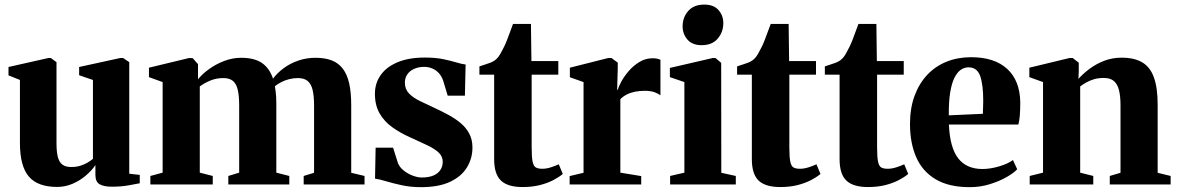

<svg xmlns="http://www.w3.org/2000/svg" viewBox="-20 -782 4991 814"><path d="M453.5 9.5Q420.5 9.5 402.5 -0.8Q384.5 -11 384.5 -40.5V-82Q368 -58 342.8 -36.8Q317.5 -15.5 286.8 -2.5Q256 10.5 222 10.5Q139.5 10.5 102 -33.8Q64.5 -78 64.5 -176.5V-443L16 -462.5V-498L185 -536H195.5L219.5 -518.5V-176Q219.5 -139.5 225 -117.2Q230.5 -95 244 -84.5Q257.5 -74 281.5 -74Q304 -74 321.2 -79.5Q338.5 -85 351.8 -93Q365 -101 374 -108.5V-443L315.5 -463V-498L489.5 -536H502L528 -518.5V-45.5L572.5 -40.5V-5Q554.5 -1.5 524 4Q493.5 9.5 453.5 9.5Z M617.5 0V-36L669.5 -50V-434L611.5 -455V-495L781.5 -536L797 -535.5L819.5 -510V-446Q838 -469 867.5 -490Q897 -511 931.8 -524Q966.5 -537 1002 -537Q1058.5 -537 1090.5 -515Q1122.5 -493 1137.5 -448.5Q1155.5 -473 1183 -493.2Q1210.5 -513.5 1245 -525.2Q1279.5 -537 1317.5 -537Q1358 -537 1386.8 -525.8Q1415.5 -514.5 1433.8 -490.2Q1452 -466 1460.5 -428Q1469 -390 1469 -336V-49.5L1525.5 -36V0H1267.5V-36L1311.5 -49.5V-334Q1311.5 -374 1305.5 -400Q1299.5 -426 1284.5 -438.5Q1269.5 -451 1243 -451Q1223.5 -451 1205.2 -446.2Q1187 -441.5 1171.8 -433.5Q1156.5 -425.5 1145.5 -416.5Q1147 -407.5 1148.5 -395.5Q1150 -383.5 1150.8 -370.5Q1151.5 -357.5 1151.5 -344.5V-50L1206.5 -36V0H948V-36L994 -50V-335Q994 -375 988.2 -400.5Q982.5 -426 968 -438.5Q953.5 -451 926.5 -451Q896 -451 870 -439.8Q844 -428.5 827 -415.5V-50L882 -36V0Z M1764.5 11.5Q1721 11.5 1683 3.2Q1645 -5 1616 -13.8Q1587 -22.5 1570 -24.5L1572.5 -156H1646.5L1667.5 -89.5Q1675 -72 1692.2 -58.5Q1709.5 -45 1730.2 -37.2Q1751 -29.5 1768 -29.5Q1798 -29.5 1817.8 -38Q1837.5 -46.5 1847.2 -61.8Q1857 -77 1857 -96Q1857 -119 1839.8 -135.2Q1822.5 -151.5 1790.8 -166.5Q1759 -181.5 1715 -201.5Q1676 -219 1642.8 -242.8Q1609.5 -266.5 1589.5 -301Q1569.5 -335.5 1569.5 -384.5Q1569.5 -429 1594 -463.8Q1618.5 -498.5 1665.8 -518.2Q1713 -538 1781 -538Q1827 -538 1859.2 -531.2Q1891.5 -524.5 1914.2 -517.5Q1937 -510.5 1954 -508.5L1951 -376.5H1878L1859 -439.5Q1853 -458 1841.2 -471.2Q1829.5 -484.5 1813.2 -491.5Q1797 -498.5 1778.5 -498.5Q1755 -498.5 1736.2 -490.2Q1717.5 -482 1707 -467Q1696.5 -452 1696.5 -431.5Q1696.5 -404 1714 -385.8Q1731.5 -367.5 1760.2 -353.8Q1789 -340 1821 -325Q1851.5 -311 1880.2 -295.5Q1909 -280 1932.2 -260.8Q1955.5 -241.5 1969.2 -216Q1983 -190.5 1983 -156.5Q1983 -111 1960 -72.8Q1937 -34.5 1888.8 -11.5Q1840.5 11.5 1764.5 11.5Z M2195.5 11Q2132.5 11 2103.8 -16.5Q2075 -44 2075 -107V-465.5H2012.5V-500.5Q2023.5 -504.5 2035.8 -508.2Q2048 -512 2059 -516.2Q2070 -520.5 2077.5 -526Q2086 -532 2093 -541.2Q2100 -550.5 2105.8 -562Q2111.5 -573.5 2117.5 -584.5Q2123 -595.5 2129.5 -612.2Q2136 -629 2142.8 -647.5Q2149.5 -666 2155 -680.5H2231L2233 -523H2347V-465.5H2234V-157.5Q2234 -116 2238 -96.8Q2242 -77.5 2251.8 -72Q2261.5 -66.5 2279 -66.5Q2297 -66.5 2316 -72.8Q2335 -79 2349 -85.5L2366 -44.5Q2350 -31 2325.5 -18.2Q2301 -5.5 2268.5 2.8Q2236 11 2195.5 11Z M2395 0V-35.5L2454 -49.5V-434L2396 -454.5V-495L2558.5 -536H2572.5L2599 -516.5V-491.5L2596.5 -401L2599.5 -402Q2602.5 -414.5 2614.2 -436.2Q2626 -458 2645.5 -480.8Q2665 -503.5 2690.8 -519.2Q2716.5 -535 2747 -535Q2759 -535 2767 -533Q2775 -531 2780 -528.5V-378Q2772 -384.5 2755.5 -390.8Q2739 -397 2713.5 -397Q2690.5 -397 2671.2 -393Q2652 -389 2636.5 -381Q2621 -373 2610 -361.5V-50L2698.5 -35.5V0Z M2821 0V-36L2881.5 -50V-434L2820 -455V-494L3001.5 -536H3013.5L3037.5 -515.5L3038 -49.5L3099.5 -36V0ZM2954 -590.5Q2915 -590.5 2894.5 -614.2Q2874 -638 2874 -670Q2874 -708.5 2897.8 -735.5Q2921.5 -762.5 2965.5 -762.5H2966.5Q3005.5 -762.5 3026 -739.5Q3046.5 -716.5 3046.5 -684Q3046.5 -646 3022.8 -618.2Q2999 -590.5 2955 -590.5Z M3288 11Q3225 11 3196.2 -16.5Q3167.5 -44 3167.5 -107V-465.5H3105V-500.5Q3116 -504.5 3128.2 -508.2Q3140.5 -512 3151.5 -516.2Q3162.5 -520.5 3170 -526Q3178.5 -532 3185.5 -541.2Q3192.5 -550.5 3198.2 -562Q3204 -573.5 3210 -584.5Q3215.5 -595.5 3222 -612.2Q3228.5 -629 3235.2 -647.5Q3242 -666 3247.5 -680.5H3323.5L3325.5 -523H3439.5V-465.5H3326.5V-157.5Q3326.5 -116 3330.5 -96.8Q3334.5 -77.5 3344.2 -72Q3354 -66.5 3371.5 -66.5Q3389.5 -66.5 3408.5 -72.8Q3427.5 -79 3441.5 -85.5L3458.5 -44.5Q3442.5 -31 3418 -18.2Q3393.5 -5.5 3361 2.8Q3328.5 11 3288 11Z M3660 11Q3597 11 3568.2 -16.5Q3539.5 -44 3539.5 -107V-465.5H3477V-500.5Q3488 -504.5 3500.2 -508.2Q3512.5 -512 3523.5 -516.2Q3534.5 -520.5 3542 -526Q3550.5 -532 3557.5 -541.2Q3564.5 -550.5 3570.2 -562Q3576 -573.5 3582 -584.5Q3587.5 -595.5 3594 -612.2Q3600.5 -629 3607.2 -647.5Q3614 -666 3619.5 -680.5H3695.5L3697.5 -523H3811.5V-465.5H3698.5V-157.5Q3698.5 -116 3702.5 -96.8Q3706.5 -77.5 3716.2 -72Q3726 -66.5 3743.5 -66.5Q3761.5 -66.5 3780.5 -72.8Q3799.5 -79 3813.5 -85.5L3830.5 -44.5Q3814.5 -31 3790 -18.2Q3765.5 -5.5 3733 2.8Q3700.5 11 3660 11Z M4091.5 11.5Q4003 11.5 3947 -21.8Q3891 -55 3864.5 -115.2Q3838 -175.5 3838 -256Q3838 -322.5 3857 -374.8Q3876 -427 3910.5 -464Q3945 -501 3992.5 -520.2Q4040 -539.5 4097 -539.5Q4196 -539.5 4250 -490Q4304 -440.5 4305.5 -348.5Q4305.5 -315 4303.5 -291.5Q4301.5 -268 4297.5 -254H4003Q4005 -205 4014.8 -169.5Q4024.5 -134 4042.2 -111Q4060 -88 4085.8 -76.8Q4111.5 -65.5 4145 -65.5Q4178 -65.5 4215.5 -76.5Q4253 -87.5 4274.5 -103.5L4292.5 -64.5Q4278 -48.5 4247.2 -31Q4216.5 -13.5 4176 -1Q4135.5 11.5 4091.5 11.5ZM4002.5 -293 4147 -299.5Q4147.5 -314 4147.8 -327Q4148 -340 4148.5 -354.5Q4148.5 -423 4135.5 -459.8Q4122.5 -496.5 4086 -496.5Q4068.5 -496.5 4053.2 -486Q4038 -475.5 4026.2 -451.8Q4014.5 -428 4008.2 -389Q4002 -350 4002.5 -293Z M4402 -50V-434L4344 -455V-495L4514 -536H4528L4553.5 -516V-478.5L4552 -447.5Q4571.5 -469.5 4599.2 -490.2Q4627 -511 4661.2 -524.2Q4695.5 -537.5 4735 -537.5Q4789 -537.5 4822.8 -517.5Q4856.5 -497.5 4872.2 -453.5Q4888 -409.5 4888 -337V-49.5L4943 -36V0H4685V-36L4730.5 -49.5V-335.5Q4730.5 -375 4723.8 -400.8Q4717 -426.5 4701.8 -439Q4686.5 -451.5 4660 -451.5Q4636 -451.5 4617.8 -446Q4599.5 -440.5 4585 -432.2Q4570.5 -424 4559.5 -415.5V-50L4615 -36V0H4345.5V-36Z"/></svg>

Font: Merriweather 96pt ExtraBold
Style: Regular
Weight: 800
Version: Version 2.100